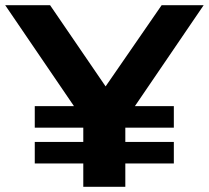

<svg xmlns="http://www.w3.org/2000/svg" viewBox="-34 -720 805 740"><path d="M486 -311H636V-228H449V-173H636V-90H449V0H287V-90H100V-173H287V-228H100V-311H251L-14 -700H159L373 -387L589 -700H751Z"/></svg>

Font: mBank
Style: Bold
Weight: 700
Designer: Julieta Ulanovsky
Foundry: Julieta Ulanovsky
Version: Version 7.200